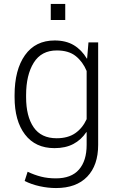

<svg xmlns="http://www.w3.org/2000/svg" viewBox="-20 -744 597 977"><path d="M54.2 -259.8Q54.2 -388.7 107.2 -463.4Q160.2 -538.1 258.3 -538.1Q315.4 -538.1 355.5 -514.2Q395.5 -490.2 421.9 -445.8L423.3 -446.3L430.2 -528.3H479.5V-6.8Q479.5 97.2 423.8 155Q368.2 212.9 265.1 212.9Q224.6 212.9 182.1 203.6Q139.6 194.3 105.5 176.8L120.6 129.9Q155.3 146.5 189.5 155Q223.6 163.6 264.2 163.6Q342.8 163.6 381.8 118.9Q420.9 74.2 420.9 -6.8V-71.3L419.4 -71.8Q393.1 -32.2 353 -11.2Q313 9.8 257.3 9.8Q160.2 9.8 107.2 -59.6Q54.2 -128.9 54.2 -249.5ZM112.8 -249.5Q112.8 -152.3 151.1 -96.4Q189.5 -40.5 268.1 -40.5Q325.7 -40.5 362.8 -66.2Q399.9 -91.8 420.9 -137.7V-382.8Q401.4 -429.7 365.5 -458.5Q329.6 -487.3 269 -487.3Q190.4 -487.3 151.6 -424.8Q112.8 -362.3 112.8 -259.8ZM312 -642.1H238.3V-724.1H312Z"/></svg>

Font: Roboto Web
Style: Light
Weight: 300
Designer: Google
Version: Version 1.200310; 2013